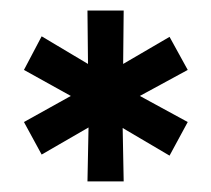

<svg xmlns="http://www.w3.org/2000/svg" viewBox="-20 -740 395 360"><path d="M144 -720.2H211.9L210.9 -620.1L297.9 -670.9L332 -608.9L242.2 -560.1L332 -511.2L297.9 -448.2L210 -500L211.9 -399.9H144L146 -501L58.1 -450.2L24.9 -511.2L112.8 -560.1L24.9 -608.9L58.1 -671.9L145 -620.1Z"/></svg>

Font: Montserrat-Arabic Medium
Style: Regular
Weight: 500
Designer: Mohamed Gaber
Foundry: Kief Type Foundry
Version: Version 5.008;PS 005.008;hotconv 1.0.88;makeotf.lib2.5.64775